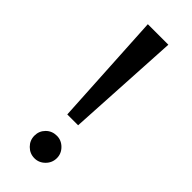

<svg xmlns="http://www.w3.org/2000/svg" viewBox="-242 -765 814 814"><g transform="rotate(45 164.5 -358.0)"><path d="M105 -729H228L199 -217H134ZM234 -55Q234 -27 214 -7Q194 13 167 13Q139 13 119 -7Q99 -27 99 -55Q99 -83 118.5 -102.5Q138 -122 167 -122Q194 -122 214 -102Q234 -82 234 -55Z"/></g></svg>

Font: Rosario Medium
Style: Regular
Weight: 500
Version: Version 1.201